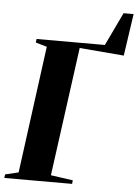

<svg xmlns="http://www.w3.org/2000/svg" viewBox="-77 -964 723 1010"><g transform="rotate(5 285.0 -459.0)"><path d="M-15.5 0 -13 -19 57 -35.5 147 -707 87.5 -724 90 -743H450.5L534 -918H587L554.5 -696L320 -715.5L227.5 -35.5L344.5 -19L342.5 0Z"/></g></svg>

Font: Merriweather 144pt ExtraBold
Style: Italic
Weight: 800
Italic angle: -7.8°
Version: Version 2.101